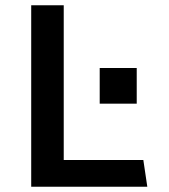

<svg xmlns="http://www.w3.org/2000/svg" viewBox="-20 -706 640 726"><path d="M98 0V-686H221V-101H522L537 0ZM357 -314V-449H497V-314Z"/></svg>

Font: Chivo Mono Medium
Style: Regular
Weight: 500
Monospace: yes
Designer: Hector Gatti
Foundry: Omnibus-Type
Version: Version 1.008